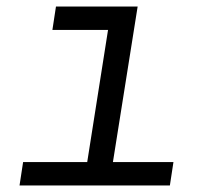

<svg xmlns="http://www.w3.org/2000/svg" viewBox="-20 -570 640 590"><path d="M40 0H502L513 -72H327L403 -550H152L141 -478H312L248 -72H51Z"/></svg>

Font: JetBrains Mono Light
Style: Italic
Weight: 336
Italic angle: -9°
Monospace: yes
Designer: Philipp Nurullin, Konstantin Bulenkov
Foundry: JetBrains
Version: Version 2.305